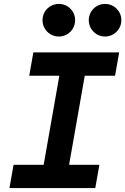

<svg xmlns="http://www.w3.org/2000/svg" viewBox="-20 -961 640 981"><path d="M28.3 0H466.8L487.8 -119.1H333L413.1 -574.2H567.9L588.9 -693.4H150.4L129.4 -574.2H283.2L203.1 -119.1H49.3ZM280.8 -774.4C327.1 -774.4 363.8 -811.5 363.8 -857.9C363.8 -904.3 327.1 -940.9 280.8 -940.9C234.4 -940.9 197.3 -904.3 197.3 -857.9C197.3 -811.5 234.4 -774.4 280.8 -774.4ZM516.6 -774.4C562.5 -774.4 600.1 -811.5 600.1 -857.9C600.1 -904.3 563 -940.9 516.6 -940.9C470.7 -940.9 433.6 -904.3 433.6 -857.9C433.6 -811.5 470.7 -774.4 516.6 -774.4Z"/></svg>

Font: Cascadia Code NF
Style: Bold Italic
Weight: 700
Italic angle: -10°
Monospace: yes
Designer: Aaron Bell
Foundry: Saja Typeworks
Version: Version 2404.023